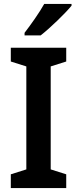

<svg xmlns="http://www.w3.org/2000/svg" viewBox="-20 -957 393 977"><path d="M344 -928V-937H205C180 -892 138 -833 105 -790V-777H187C235 -814 313 -890 344 -928ZM317 0V-70L238 -95V-619L317 -644V-714H35V-644L114 -619V-95L35 -70V0Z"/></svg>

Font: Noto Sans Lao Looped SemiCondensed SemiBold
Style: Regular
Weight: 600
Width: 4
Designer: Mark Frömberg, Ben Mitchell
Foundry: The Fontpad Ltd
Version: Version 1.002